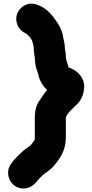

<svg xmlns="http://www.w3.org/2000/svg" viewBox="-20 -786 514 1070"><path d="M341 -525C341 -543.2 335.6 -560.7 332.7 -574.9C329 -606.4 314.9 -638.5 298.5 -661.3C276.5 -694.2 248.1 -733.4 201.7 -754L192 -757.9C172.2 -767 148.1 -768.6 126.2 -760.4C89.8 -746.8 56.7 -702.2 76.6 -649.2C86.4 -623 105.6 -608.1 126.8 -598C141.4 -584.7 154.1 -574.6 160.8 -553.8L163.4 -543.1C165.3 -533.9 168 -523.4 168 -522C168 -503.1 170 -483.7 174 -466.9C174.1 -443.9 177 -426 181.7 -406.9C185.6 -391.6 192.1 -379.1 193.3 -371.9C198.9 -338.3 219.1 -306.2 242.8 -284.1C227.1 -267.9 214.7 -247.3 204 -231.1C182.6 -205.2 174 -169 174 -130V-9.4C169.6 0 162.8 8 152.3 21.4C144.8 28.7 137.3 35 128.1 40.6C115.7 48 105.4 58 93.6 69L69.3 93.3C58.8 103.9 52.3 112.1 43.1 124.9C12.3 164.6 23.5 218.7 57.9 246.1C97.8 277.8 152.2 265.8 179.5 231.6C192.4 215.5 208.4 197.1 226.7 183.2C246 169.4 266 155.8 282.3 135.8C313.7 97.6 347 54 347 -22V-130C347 -140.4 365.8 -162.1 366.7 -163.3L396.6 -193.2C426.9 -217.2 445.4 -250.7 449 -297.4C451.8 -353.1 412.7 -390 373.7 -406C370.4 -407.5 362.4 -409.6 362 -410.9C359.3 -420.4 356.6 -429.5 353.9 -438.4C352 -444.6 348 -456 348 -457.6C347.5 -461.6 347 -467 347 -471C347 -493.4 341 -509.9 341 -525Z"/></svg>

Font: Smoothie
Style: Bd
Weight: 700
Foundry: Cannot Into Space Fonts
Version: Version 0.8